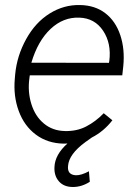

<svg xmlns="http://www.w3.org/2000/svg" viewBox="-20 -558 546 759"><path d="M231.9 9.8Q168.5 8.8 122.1 -25.6Q75.7 -60.1 54 -119.4Q32.2 -178.7 38.6 -247.6L40 -264.2Q46.9 -337.4 83.5 -403.6Q120.1 -469.7 176.3 -504.6Q232.4 -539.6 296.4 -538.1Q355.5 -537.1 396.2 -505.9Q437 -474.6 455.6 -418.9Q474.1 -363.3 467.3 -295.9L463.4 -260.3H97.7L96.2 -248.5Q88.9 -195.3 104 -146.7Q119.1 -98.1 153.6 -69.6Q188 -41 236.3 -40Q283.2 -38.6 320.8 -58.1Q358.4 -77.6 390.1 -110.4L424.3 -82.5Q389.6 -38.1 343.3 -14.6L317.9 3.4Q252.4 51.3 249 97.7Q245.1 133.3 280.3 134.8Q301.3 135.3 331.5 119.1L335 160.6Q303.2 181.2 268.1 181.2Q232.4 181.2 212.9 158.9Q193.4 136.7 195.3 102.1Q197.3 53.2 246.6 9.3ZM293.5 -488.3Q230 -490.7 179.7 -443.4Q129.4 -396 104 -310.1L410.6 -309.6L412.1 -316.9Q420.9 -386.2 387.7 -436.3Q354.5 -486.3 293.5 -488.3Z"/></svg>

Font: RobotoInd Light
Style: Italic
Weight: 300
Italic angle: -12°
Designer: Google
Version: Version 2.001151; 2014